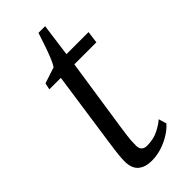

<svg xmlns="http://www.w3.org/2000/svg" viewBox="-224 -721 774 774"><g transform="rotate(-45 163.0 -334.0)"><path d="M144 -169.5Q141 -148 139 -133Q137 -118 136.2 -105.5Q135.5 -93 135.5 -78.5Q135.5 -62.5 143.5 -54.5Q151.5 -46.5 167 -46.5Q204 -46.5 231.2 -60.2Q258.5 -74 275.5 -89L285.5 -55.5Q272 -39 248.5 -24Q225 -9 196.5 0.5Q168 10 137.5 10Q101 10 79.5 -8Q58 -26 58 -66.5Q58 -74 58.5 -84.2Q59 -94.5 60.5 -106.2Q62 -118 63.5 -130.8Q65 -143.5 67 -156.5L114.5 -486H49L55 -514L123.5 -536.5Q132 -547.5 142.5 -573.8Q153 -600 162.8 -629Q172.5 -658 179 -678H217L198 -537.5H324L317 -486H191.5Z"/></g></svg>

Font: Merriweather 60pt Light
Style: Italic
Weight: 300
Italic angle: -7.8°
Version: Version 2.101